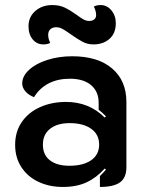

<svg xmlns="http://www.w3.org/2000/svg" viewBox="-20 -732 579 761"><path d="M40 -158Q40 -210 66.5 -248.5Q93 -287 139 -307.5Q185 -328 242 -328Q333 -328 395 -266L400 -271Q382 -289 371 -297V-325Q371 -369 341 -394.5Q311 -420 257 -420Q209 -420 173 -401.5Q137 -383 115 -347Q95 -354 81.5 -369Q68 -384 68 -401Q68 -430 95 -455Q122 -480 167.5 -494.5Q213 -509 266 -509Q368 -509 424.5 -460.5Q481 -412 481 -328V-69Q481 -28 456 -9.5Q431 9 376 9V-34Q394 -52 400 -60L395 -64Q363 -28 323.5 -9.5Q284 9 229 9Q176 9 133 -11Q90 -31 65 -69Q40 -107 40 -158ZM373 -159Q373 -199 341.5 -221.5Q310 -244 256 -244Q207 -244 178.5 -221.5Q150 -199 150 -159Q150 -118 178 -96.5Q206 -75 255 -75Q310 -75 341.5 -97Q373 -119 373 -159ZM93 -628Q93 -665 120 -688.5Q147 -712 187 -712Q216 -712 237.5 -701.5Q259 -691 284 -673Q300 -661 311 -655Q322 -649 333 -649Q347 -649 354 -655.5Q361 -662 361 -672Q361 -688 352 -706Q363 -712 379 -712Q404 -712 421.5 -691Q439 -670 439 -640Q439 -600 414 -578Q389 -556 351 -556Q327 -556 308 -566Q289 -576 262 -595Q241 -610 228.5 -617Q216 -624 203 -624Q188 -624 179.5 -616Q171 -608 171 -594Q171 -578 179 -562Q168 -556 152 -556Q126 -556 109.5 -576Q93 -596 93 -628Z"/></svg>

Font: K2D SemiBold
Style: Regular
Weight: 600
Designer: Katatrad Aksorn Co.,Ltd.
Foundry: Cadson Demak Co.,Ltd.
Version: Version 1.000; ttfautohint (v1.6)